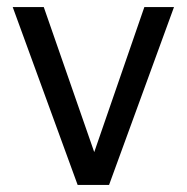

<svg xmlns="http://www.w3.org/2000/svg" viewBox="-20 -524 529 544"><path d="M200 0 16 -504H104L247 -93L389 -504H473L289 0Z"/></svg>

Font: Special Gothic
Style: Regular
Weight: 400
Designer: Alistair McCready
Foundry: Monolith
Version: Version 1.010; ttfautohint (v1.8.4.7-5d5b)